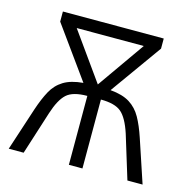

<svg xmlns="http://www.w3.org/2000/svg" viewBox="-85 -614 686 697"><g transform="rotate(15 258.5 -266.0)"><path d="M447 -532V-494L309 -301Q355 -297 382 -280Q409 -263 425.5 -233.5Q442 -204 456 -162L510 0H453L403 -163Q385 -218 361 -238.5Q337 -259 284 -259V0H233V-259Q179 -259 155.5 -237.5Q132 -216 115 -163L63 0H7L60 -162Q74 -204 90 -233.5Q106 -263 133.5 -280Q161 -297 207 -301L68 -494V-532ZM384 -487H132L259 -309Z"/></g></svg>

Font: Noto Sans Condensed Light
Style: Regular
Weight: 300
Width: 3
Designer: Monotype Design Team
Foundry: Monotype Imaging Inc.
Version: Version 2.013; ttfautohint (v1.8.4.7-5d5b)